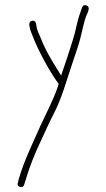

<svg xmlns="http://www.w3.org/2000/svg" viewBox="-20 -480 422 763"><path d="M96 -383 98 -372C99.3 -364 102 -355.3 106 -346C114.2 -324.6 123.7 -301.6 134.5 -280C156.8 -235.4 184 -185.7 213 -147C211.7 -143.7 210.7 -140 210 -136C193.1 -85.4 161.1 -24.4 142 17C112.7 83.5 76.7 156.2 55 230L51 247C44.2 264 72.8 270.1 76 254L81 238C96.5 185.3 117.9 130.9 141 83C163.4 35 172.8 12.2 199 -39C225.4 -91.8 244.6 -159.9 264 -218L292 -302C304.5 -342.3 310.5 -383.5 322 -415C327.1 -428.4 342.3 -451.7 323.5 -458.5C315.2 -461.5 309.3 -458.7 306 -450C297.9 -425.7 292.7 -415.2 285 -381C281 -361 274.7 -337.3 266 -310C252.7 -268 237.9 -222.9 223 -180C214.2 -194 196.4 -222 189.5 -234L174.5 -260C164.7 -276.9 150.5 -306.1 143 -326C135.9 -344.4 127 -358.1 125 -376L123 -387C119.6 -404.1 96 -399.7 96 -383Z"/></svg>

Font: Take Off
Style: Regular, Eh
Weight: 400
Foundry: Cannot Into Space Fonts
Version: Version 0.89